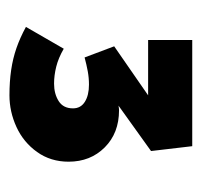

<svg xmlns="http://www.w3.org/2000/svg" viewBox="-30 -798 417 396"><g transform="rotate(90 178.0 -600.5)"><path d="M177 -412Q149 -412 125 -415.5Q101 -419 79.5 -426.5Q58 -434 36 -446L81 -524Q100 -513 118 -508.5Q136 -504 153 -504Q174 -504 189 -513.5Q204 -523 204 -543Q204 -559 190.5 -567.5Q177 -576 155 -576Q141 -576 127.5 -573.5Q114 -571 99 -567L76 -628L219 -727L227 -698H63V-789H282L292 -704L172 -618L166 -625Q175 -630 187.5 -634Q200 -638 208 -638Q255 -638 284.5 -608.5Q314 -579 314 -534Q314 -497 294 -469Q274 -441 242.5 -426.5Q211 -412 177 -412Z"/></g></svg>

Font: Lexend Giga
Style: Bold
Weight: 700
Version: Version 1.007